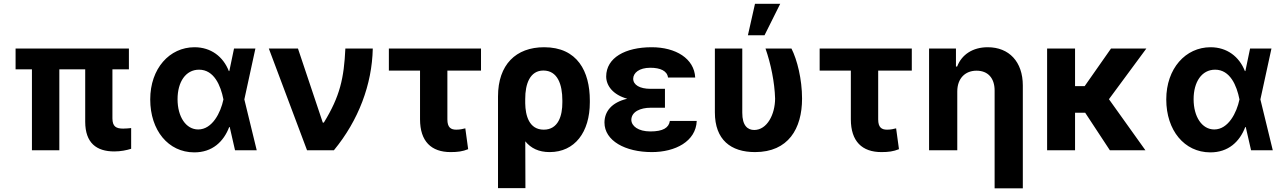

<svg xmlns="http://www.w3.org/2000/svg" viewBox="-20 -806 6888 1030"><path d="M671.5 -545.5H63.6V-433.9H151.3V0H298.3V-433.9H437.1V-152.7C437.5 -39.1 497.5 6.4 593 6.4C628.2 6.4 658.4 0 683.6 -7.8V-119C672.6 -117.9 657.7 -116.1 641 -116.1C602.6 -116.1 583.5 -127.1 583.1 -170.8V-433.9H671.5Z M1021 11.4C1119.7 12.1 1180 -46.9 1209.5 -124.3H1212.4L1240.8 0H1357.2L1290.8 -272.7L1350.1 -545.5H1235.4L1210.2 -424.7H1207.7C1177.2 -502.5 1111.5 -552.6 1023.4 -552.6C889.6 -552.6 785.9 -438.6 785.9 -272.7C785.9 -105.8 883.5 10.7 1021 11.4ZM1178.6 -272.7 1178.3 -271.3C1164.1 -202.8 1119.3 -111.5 1043.3 -111.5C977.3 -111.5 932.5 -180 932.5 -273.8C932.5 -366.1 975.9 -432.2 1047.9 -432.2C1128.9 -432.2 1164.1 -345.9 1178.3 -274.1Z M1627.1 0H1771.3C1903.4 -160.2 1975.9 -353 1979.8 -545.5H1832.7C1825.3 -386.4 1804 -289.4 1717.3 -148.4H1711.6L1578.5 -545.5H1422.2Z M2560.4 -545.5H2066.1V-427.2H2233.3V-166.2C2233.3 -47.6 2293.7 9.9 2397.4 9.9C2435.4 9.9 2461.3 6.4 2491.5 -5.7L2476.2 -117.5C2460.6 -114 2449.2 -110.4 2427.2 -110.4C2398.4 -110.4 2380 -122.5 2380 -165.5V-427.2H2560.4Z M2651.6 203.1H2798.7L2797.9 -47.9C2828.1 -11 2869.7 9.9 2928.6 9.9C3063.2 9.9 3144.2 -96.6 3144.2 -257.1V-267C3144.2 -422.6 3077.8 -552.6 2899.1 -552.6C2747.9 -552.6 2651.6 -459.5 2651.6 -288.4ZM2797.6 -251.8V-274.5C2797.2 -357.2 2823.9 -427.6 2894.9 -427.6C2970.9 -427.6 2996.8 -353.7 2996.8 -267V-257.1C2997.2 -185.4 2975.1 -110.4 2897 -110.4C2818.2 -110.4 2798.7 -186.4 2797.6 -251.8Z M3547.2 -285.9V-329.5H3469.8C3411.2 -329.5 3377.1 -350.9 3376.8 -383.5C3377.1 -414.8 3408.4 -442.5 3468.7 -442.5C3522.4 -442.5 3559.3 -425.8 3563.6 -389.9H3709.5C3704.5 -492.2 3604.8 -552.6 3476.2 -552.6C3334.2 -552.6 3232.2 -496.4 3231.9 -395.6C3232.2 -345.9 3268.5 -297.6 3344.8 -276.3C3260.3 -256.4 3223 -207.4 3222.7 -148.4C3223 -51.1 3333.8 9.9 3476.9 9.9C3602.3 9.9 3713.4 -47.2 3717.7 -157.3H3573.5C3568.2 -120.4 3536.6 -100.9 3469.1 -100.9C3403.4 -100.9 3367.5 -130 3366.8 -163C3367.5 -207.4 3416.5 -228 3469.8 -228H3547.2Z M3815 -545.5V-203.1C3815 -55.8 3900.9 9.9 4030.5 9.9C4208.8 9.9 4282.7 -115.8 4282.7 -277C4282.7 -380.7 4256.4 -485.8 4225.9 -545.5H4086.6C4115.1 -464.5 4135.7 -364 4138.1 -277C4137.8 -192.5 4095.2 -108.7 4025.9 -108.7C3991.8 -108.7 3961.6 -131 3962 -201.7V-545.5ZM3992.2 -616.8H4081.3L4165.5 -785.5H4030.2Z M4871.4 -545.5H4377.1V-427.2H4544.4V-166.2C4544.4 -47.6 4604.8 9.9 4708.5 9.9C4746.4 9.9 4772.4 6.4 4802.6 -5.7L4787.3 -117.5C4771.7 -114 4760.3 -110.4 4738.3 -110.4C4709.5 -110.4 4691.1 -122.5 4691.1 -165.5V-427.2H4871.4Z M5115.4 -315.3C5115.4 -385.7 5158 -426.8 5218.7 -426.8C5279.8 -426.8 5315.7 -387.1 5315.7 -320.3V204.5H5467V-347.3C5467 -474.8 5393.1 -552.6 5278.8 -552.6C5198.2 -552.6 5139.2 -513.1 5114.7 -449.2H5108.3V-545.5H4964.1V0H5115.4Z M5747.2 -545.5H5597.3V0H5747.2V-201.3H5801.5L5933.9 0H6124.6L5929 -273.8L6129.6 -545.5H5940L5798.7 -343.8H5747.2Z M6471.6 11.4C6570.3 12.1 6630.7 -46.9 6660.2 -124.3H6663L6691.4 0H6807.9L6741.5 -272.7L6800.8 -545.5H6686.1L6660.9 -424.7H6658.4C6627.8 -502.5 6562.1 -552.6 6474.1 -552.6C6340.2 -552.6 6236.5 -438.6 6236.5 -272.7C6236.5 -105.8 6334.2 10.7 6471.6 11.4ZM6629.3 -272.7 6628.9 -271.3C6614.7 -202.8 6570 -111.5 6494 -111.5C6427.9 -111.5 6383.2 -180 6383.2 -273.8C6383.2 -366.1 6426.5 -432.2 6498.6 -432.2C6579.5 -432.2 6614.7 -345.9 6628.9 -274.1Z"/></svg>

Font: Karasuma Gothic
Style: Bold
Weight: 700
Designer: Rasmus Andersson / Ryoko Nishizuka
Foundry: Genbu
Version: Version 1.00